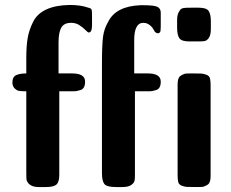

<svg xmlns="http://www.w3.org/2000/svg" viewBox="-20 -755 931 774"><path d="M30 -422Q30 -445 45 -452Q60 -459 86 -459V-521Q86 -569 91.5 -601.5Q97 -634 113.5 -667Q130 -700 167 -717Q204 -734 261 -735Q306 -735 336 -724Q349 -722 350 -713Q351 -710 351 -679V-655Q351 -624 338 -624Q334 -624 325 -633.5Q316 -643 301 -653Q286 -663 267 -663Q238 -663 227 -643.5Q216 -624 216 -584V-459H271Q323 -459 323 -426Q323 -412 318.5 -403.5Q314 -395 304.5 -392Q295 -389 289 -388Q283 -387 272 -387H219V-50Q219 -21 207.5 -11Q196 -1 166 -1H136Q97 -1 87 -29Q86 -33 86 -68V-387Q56 -387 49 -391Q30 -402 30 -422ZM628 -426Q628 -412 623.5 -403.5Q619 -395 609.5 -392Q600 -389 594 -388Q588 -387 577 -387H524V-47Q524 -33 522 -25Q520 -17 508.5 -9Q497 -1 474 -1H447Q410 -1 400.5 -13.5Q391 -26 391 -58Q391 -63 391 -69V-494Q391 -576 395.5 -608Q400 -640 416 -667Q447 -730 546 -734H557Q603 -734 615.5 -727Q628 -720 628 -704V-648Q628 -629 625 -625Q617 -616 605 -626L594 -644Q578 -663 558 -663Q521 -663 521 -593Q521 -589 521 -584V-459H576Q628 -459 628 -426ZM694 -674Q694 -693 700 -705Q706 -717 712 -720Q718 -723 724 -723Q728 -724 753 -724H781Q812 -724 821 -711Q830 -698 830 -669V-638Q830 -613 821 -601Q812 -589 801 -589Q796 -588 772 -588H743Q712 -588 703 -601Q694 -614 694 -643ZM696 -394Q696 -397 696 -404.5Q696 -412 696 -415Q696 -418 696.5 -424.5Q697 -431 698 -434Q699 -437 701 -441.5Q703 -446 706.5 -448.5Q710 -451 715 -453.5Q720 -456 726 -458Q730 -459 755 -459Q781 -459 791 -458.5Q801 -458 812.5 -453.5Q824 -449 826.5 -439Q829 -429 829 -411V-66Q829 -63 829 -55.5Q829 -48 829 -45Q829 -42 828.5 -35.5Q828 -29 827 -26Q826 -23 824 -18.5Q822 -14 818.5 -11.5Q815 -9 810 -6.5Q805 -4 799 -2Q794 -1 770 -1Q744 -1 734 -1.5Q724 -2 712.5 -6.5Q701 -11 698.5 -21Q696 -31 696 -49Z"/></svg>

Font: cwTeXHei
Style: Medium
Weight: 500
Version: Version 1.17